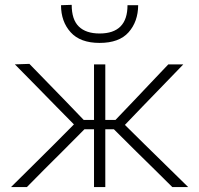

<svg xmlns="http://www.w3.org/2000/svg" viewBox="-20 -754 804 774"><path d="M24.5 0Q68 -43 111.2 -85.8Q154.5 -128.5 197 -171L278 -252.5L208 -323.5Q166 -366.5 124.5 -408.8Q83 -451 40 -494.5L98.5 -496.5Q134 -460 170 -423Q206 -386 241.5 -349.5L317.5 -270.5H359V-494.5H404.5V-270.5H445.5L520.5 -349Q554.5 -385.5 589.8 -422.2Q625 -459 658.5 -494.5H719Q677.5 -451.5 636.2 -408.8Q595 -366 554.5 -324.5L483.5 -250.5L563.5 -171.5Q607 -129 650.8 -86Q694.5 -43 738.5 0H674.5Q636.5 -37.5 601 -72.8Q565.5 -108 528 -144.5L439 -233H404.5V0H359V-233H320.5L231 -143Q195 -107.5 159.2 -71.5Q123.5 -35.5 88.5 0ZM381.5 -581Q303.5 -581 264.8 -624Q226 -667 226 -733L269 -734.5Q269 -675 297.8 -647Q326.5 -619 381.5 -619Q494 -619 494 -733H537Q536.5 -667 498.5 -624Q460.5 -581 381.5 -581Z"/></svg>

Font: Commissioner ExtraLight
Style: Regular
Weight: 200
Designer: Kostas Bartsokas
Foundry: Kostas Bartsokas
Version: Version 1.000; ttfautohint (v1.8.3)